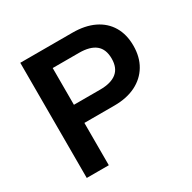

<svg xmlns="http://www.w3.org/2000/svg" viewBox="-156 -861 1018 1018"><g transform="rotate(-30 352.5 -352.5)"><path d="M93 0V-705H412Q489 -705 544 -678.5Q599 -652 628.5 -602.5Q658 -553 658 -484Q658 -415 628 -364.5Q598 -314 543 -286.5Q488 -259 412 -259H228V0ZM228 -370H389Q455 -370 489.5 -397.5Q524 -425 524 -482Q524 -540 490 -567.5Q456 -595 389 -595H228Z"/></g></svg>

Font: Nunito Sans 8pt
Style: Bold
Weight: 700
Version: Version 3.101;gftools[0.9.27]